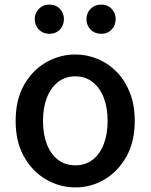

<svg xmlns="http://www.w3.org/2000/svg" viewBox="-20 -801 655 835"><path d="M308 14Q240 14 180.5 -20.5Q121 -55 84.5 -119.5Q48 -184 48 -275Q48 -367 84.5 -431.5Q121 -496 180.5 -530Q240 -564 308 -564Q358 -564 405 -544.5Q452 -525 488 -488Q524 -451 545 -397.5Q566 -344 566 -275Q566 -184 529.5 -119.5Q493 -55 434.5 -20.5Q376 14 308 14ZM308 -82Q351 -82 382.5 -106Q414 -130 431 -173.5Q448 -217 448 -275Q448 -333 431 -376.5Q414 -420 382.5 -444.5Q351 -469 308 -469Q264 -469 232.5 -444.5Q201 -420 184 -376.5Q167 -333 167 -275Q167 -217 184 -173.5Q201 -130 232.5 -106Q264 -82 308 -82ZM195 -654Q167 -654 149 -672.5Q131 -691 131 -718Q131 -744 149 -762.5Q167 -781 195 -781Q223 -781 240.5 -762.5Q258 -744 258 -718Q258 -691 240.5 -672.5Q223 -654 195 -654ZM420 -654Q392 -654 374 -672.5Q356 -691 356 -718Q356 -744 374 -762.5Q392 -781 420 -781Q448 -781 465.5 -762.5Q483 -744 483 -718Q483 -691 465.5 -672.5Q448 -654 420 -654Z"/></svg>

Font: Noto Sans SC Medium
Style: Regular
Weight: 500
Designer: Ryoko NISHIZUKA  (kana, bopomofo & ideographs); Paul D. Hunt (Latin, Greek & Cyrillic); Sandoll Communications , Soo-you
Foundry: Adobe
Version: Version 2.004-H2;hotconv 1.0.118;makeotfexe 2.5.65603